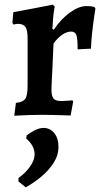

<svg xmlns="http://www.w3.org/2000/svg" viewBox="-20 -491 443 821"><path d="M48 -51Q78 -54 88 -68.5Q98 -83 98 -124V-328Q98 -362 89 -375.5Q80 -389 57 -389Q51 -389 44.5 -387.5Q38 -386 38 -386L33 -393L37 -439Q77 -446 115.5 -453.5Q154 -461 180 -466Q206 -471 206 -471L214 -463Q214 -463 211.5 -448.5Q209 -434 207 -412Q205 -390 204 -367L210 -364Q241 -410 279 -437.5Q317 -465 350 -465Q366 -465 375 -463Q384 -461 384 -461L388 -454Q388 -454 385.5 -438.5Q383 -423 379.5 -397.5Q376 -372 373 -342Q370 -312 369 -283L312 -280Q312 -326 306.5 -341Q301 -356 284 -356Q266 -356 246 -342.5Q226 -329 209 -305Q209 -305 208 -287Q207 -269 206 -241.5Q205 -214 203.5 -186Q202 -158 201 -136.5Q200 -115 200 -109Q200 -80 209 -69.5Q218 -59 242 -59Q255 -59 272.5 -60.5Q290 -62 290 -62L293 -57L282 3Q282 3 269.5 2.5Q257 2 238 1.5Q219 1 198 0.5Q177 0 160 0Q131 0 103 1Q75 2 58 3Q41 4 41 4ZM90 310 59 285V270Q88 250 108 222Q128 194 128 169Q128 149 117.5 131Q107 113 92 102L94 88Q109 76 129 66Q149 56 166 56Q194 56 212 78Q230 100 230 137Q230 173 209.5 205Q189 237 157.5 263.5Q126 290 90 310Z"/></svg>

Font: Alegreya SemiBold
Style: Regular
Weight: 600
Designer: Juan Pablo del Peral
Foundry: Huerta Tipografica
Version: Version 2.009